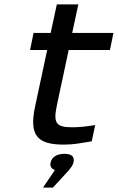

<svg xmlns="http://www.w3.org/2000/svg" viewBox="-20 -650 537 875"><path d="M309 -70C236 -70 222 -88 239 -169L293 -422H481L497 -500H309L337 -630H239L211 -500H133L117 -422H195L140 -165C112 -33 149 9 271 9C316 9 343 3 398 -6L414 -80C371 -73 340 -70 309 -70ZM176 205H221L291 129C305 113 312 102 315 90V89C321 65 307 51 274 51C240 51 217 65 211 89V90C206 107 214 119 230 125Z"/></svg>

Font: LT Wave
Style: Italic
Weight: 400
Designer: Daniel Lyons
Version: Version 2.5 (Glyphs App)